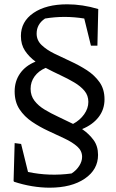

<svg xmlns="http://www.w3.org/2000/svg" viewBox="-20 -673 539 891"><path d="M210 198Q171 198 128.5 191Q86 184 44 170L45 168H43L48 -9L78 -5L110 125Q209 146 312 132Q334 118 347.5 97Q361 76 361 55Q361 27 338.5 7Q316 -13 280 -30Q244 -47 204 -65.5Q164 -84 128.5 -108Q93 -132 70.5 -166Q48 -200 48 -249Q48 -296 73 -332Q98 -368 145 -387Q115 -409 96 -437.5Q77 -466 77 -506Q77 -573 135.5 -613Q194 -653 292 -653Q327 -653 363.5 -647.5Q400 -642 436 -631L432 -461H402L371 -587Q279 -602 189 -587Q150 -561 150 -517Q150 -486 173 -464Q196 -442 231.5 -424.5Q267 -407 307.5 -388.5Q348 -370 383.5 -347Q419 -324 442 -291.5Q465 -259 465 -212Q465 -165 437.5 -129.5Q410 -94 361 -74Q393 -52 414 -23.5Q435 5 435 46Q435 114 373.5 156Q312 198 210 198ZM122 -261Q122 -229 140 -205.5Q158 -182 187 -164.5Q216 -147 250.5 -131Q285 -115 319 -98Q351 -115 370.5 -142.5Q390 -170 390 -200Q390 -230 372 -251.5Q354 -273 324.5 -290.5Q295 -308 260.5 -324Q226 -340 192 -358Q159 -344 140.5 -318.5Q122 -293 122 -261Z"/></svg>

Font: Piazzolla SC
Style: Regular
Weight: 400
Designer: Juan Pablo del Peral
Foundry: Huerta Tipografica
Version: Version 1.330